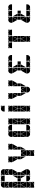

<svg xmlns="http://www.w3.org/2000/svg" viewBox="1738 -2434 785 4300"><g transform="rotate(-90 2130.0 -284.5)"><path d="M284 -657Q311 -657 330 -638Q349 -619 349 -592V-572H219V-592Q219 -618 238.5 -637.5Q258 -657 284 -657ZM142 -492Q169 -492 188 -473Q207 -454 207 -427V-407H77V-427Q77 -453 96.5 -472.5Q116 -492 142 -492ZM142 -657Q169 -657 188 -638Q207 -619 207 -592V-572H77V-592Q77 -618 96.5 -637.5Q116 -657 142 -657ZM426 -492Q453 -492 472 -473Q491 -454 491 -427V-407H361V-427Q361 -453 380.5 -472.5Q400 -492 426 -492ZM426 -657Q453 -657 472 -638Q491 -619 491 -592V-572H361V-592Q361 -618 380.5 -637.5Q400 -657 426 -657ZM426 -2Q400 -2 380.5 -21.5Q361 -41 361 -67V-87H491V-67Q491 -41 471.5 -21.5Q452 -2 426 -2ZM142 -2Q116 -2 96.5 -21.5Q77 -41 77 -67V-87H207V-67Q207 -41 187.5 -21.5Q168 -2 142 -2ZM284 -2Q258 -2 238.5 -21.5Q219 -41 219 -67V-87H349V-67Q349 -41 329.5 -21.5Q310 -2 284 -2ZM363 -92 426 -205 490 -92ZM79 -92 142 -205 206 -92ZM206 -402 142 -290 79 -402ZM490 -402 426 -290 363 -402ZM205 -567 149 -497H136L80 -567ZM489 -567 433 -497H420L364 -567ZM424 -212H361V-282H424ZM140 -212H77V-282H140ZM349 -212H287V-282H349ZM207 -212H145V-282H207ZM77 -287V-395L138 -287ZM361 -287V-395L422 -287ZM361 -207H422L361 -99ZM77 -207H138L77 -99ZM207 -287H147L207 -395ZM349 -207V-99L289 -207ZM349 -287H289L349 -395ZM207 -207V-99L147 -207ZM361 -497V-563L414 -497ZM77 -497V-563L130 -497ZM207 -497H155L207 -563ZM491 -497H439L491 -563ZM77 -42Q89 -14 117 -2H77ZM361 -42Q373 -14 401 -2H361ZM361 -492H401Q387 -487 377 -477Q367 -467 361 -453ZM310 -2Q324 -8 334 -18Q344 -28 349 -42V-2ZM361 -657H401Q387 -652 377 -642Q367 -632 361 -618ZM77 -492H117Q103 -487 93 -477Q83 -467 77 -453ZM168 -2Q182 -8 192 -18Q202 -28 207 -42V-2ZM219 -657H259Q245 -652 235 -642Q225 -632 219 -618ZM349 -657V-618Q339 -647 310 -657ZM491 -492V-453Q481 -482 452 -492ZM207 -492V-453Q197 -482 168 -492ZM207 -657V-618Q197 -647 168 -657ZM77 3H207Q207 23 198 39Q189 55 174.5 66Q160 77 141.5 82.5Q123 88 105 88H77ZM141 88Q163 81 181 67Q199 53 207 30V88ZM282 -212H219V-282H282Z M710 -492Q737 -492 756 -473Q775 -454 775 -427V-407H645V-427Q645 -453 664.5 -472.5Q684 -492 710 -492ZM994 -492Q1021 -492 1040 -473Q1059 -454 1059 -427V-407H929V-427Q929 -453 948.5 -472.5Q968 -492 994 -492ZM852 -2Q826 -2 806.5 -21.5Q787 -41 787 -67V-87H917V-67Q917 -41 897.5 -21.5Q878 -2 852 -2ZM789 -92 852 -205 916 -92ZM774 -402 710 -290 647 -402ZM1058 -402 994 -290 931 -402ZM992 -212H929V-282H992ZM775 -212H713V-282H775ZM929 -287V-395L990 -287ZM929 -207H990L929 -99ZM787 -207H848L787 -99ZM775 -287H715L775 -395ZM917 -207V-99L857 -207ZM775 -207V-99L715 -207ZM929 -492H969Q955 -487 945 -477Q935 -467 929 -453ZM645 -492H685Q671 -487 661 -477Q651 -467 645 -453ZM1059 -492V-453Q1049 -482 1020 -492ZM775 -492V-453Q765 -482 736 -492ZM787 3H917Q917 23 908 39Q899 55 884.5 66Q870 77 851.5 82.5Q833 88 815 88H787ZM851 88Q873 81 891 67Q909 53 917 30V88ZM787 -42Q799 -14 827 -2H787ZM878 -2Q892 -8 902 -18Q912 -28 917 -42V-2Z M1420 -492Q1447 -492 1466 -473Q1485 -454 1485 -427V-407H1355V-427Q1355 -453 1374.5 -472.5Q1394 -492 1420 -492ZM1278 -492Q1305 -492 1324 -473Q1343 -454 1343 -427V-407H1213V-427Q1213 -453 1232.5 -472.5Q1252 -492 1278 -492ZM1562 -492Q1589 -492 1608 -473Q1627 -454 1627 -427V-407H1497V-427Q1497 -453 1516.5 -472.5Q1536 -492 1562 -492ZM1562 -2Q1536 -2 1516.5 -21.5Q1497 -41 1497 -67V-87H1627V-67Q1627 -41 1607.5 -21.5Q1588 -2 1562 -2ZM1278 -2Q1252 -2 1232.5 -21.5Q1213 -41 1213 -67V-87H1343V-67Q1343 -41 1323.5 -21.5Q1304 -2 1278 -2ZM1420 -2Q1394 -2 1374.5 -21.5Q1355 -41 1355 -67V-87H1485V-67Q1485 -41 1465.5 -21.5Q1446 -2 1420 -2ZM1499 -92 1562 -205 1626 -92ZM1215 -92 1278 -205 1342 -92ZM1342 -402 1278 -290 1215 -402ZM1626 -402 1562 -290 1499 -402ZM1560 -212H1497V-282H1560ZM1276 -212H1213V-282H1276ZM1627 -212H1565V-282H1627ZM1343 -212H1281V-282H1343ZM1213 -287V-395L1274 -287ZM1497 -287V-395L1558 -287ZM1497 -207H1558L1497 -99ZM1213 -207H1274L1213 -99ZM1343 -287H1283L1343 -395ZM1627 -207V-99L1567 -207ZM1343 -207V-99L1283 -207ZM1627 -287H1567L1627 -395ZM1355 -42Q1367 -14 1395 -2H1355ZM1497 -42Q1509 -14 1537 -2H1497ZM1497 -492H1537Q1523 -487 1513 -477Q1503 -467 1497 -453ZM1304 -2Q1318 -8 1328 -18Q1338 -28 1343 -42V-2ZM1355 -492H1395Q1381 -487 1371 -477Q1361 -467 1355 -453ZM1588 -2Q1602 -8 1612 -18Q1622 -28 1627 -42V-2ZM1627 -492V-453Q1617 -482 1588 -492ZM1343 -492V-453Q1333 -482 1304 -492Z M1846 -492Q1873 -492 1892 -473Q1911 -454 1911 -427V-407H1781V-427Q1781 -453 1800.5 -472.5Q1820 -492 1846 -492ZM1846 -657Q1873 -657 1892 -638Q1911 -619 1911 -592V-572H1781V-592Q1781 -618 1800.5 -637.5Q1820 -657 1846 -657ZM1846 -2Q1820 -2 1800.5 -21.5Q1781 -41 1781 -67V-87H1911V-67Q1911 -41 1891.5 -21.5Q1872 -2 1846 -2ZM1783 -92 1846 -205 1910 -92ZM1910 -402 1846 -290 1783 -402ZM1844 -212H1781V-282H1844ZM1911 -212H1849V-282H1911ZM1781 -287V-395L1842 -287ZM1781 -207H1842L1781 -99ZM1911 -287H1851L1911 -395ZM1911 -207V-99L1851 -207ZM1781 -42Q1793 -14 1821 -2H1781ZM1781 -492H1821Q1807 -487 1797 -477Q1787 -467 1781 -453ZM1872 -2Q1886 -8 1896 -18Q1906 -28 1911 -42V-2ZM1911 -492V-453Q1901 -482 1872 -492ZM1911 -657V-618Q1901 -647 1872 -657Z M2130 -492Q2157 -492 2176 -473Q2195 -454 2195 -427V-407H2065V-427Q2065 -453 2084.5 -472.5Q2104 -492 2130 -492ZM2414 -492Q2441 -492 2460 -473Q2479 -454 2479 -427V-407H2349V-427Q2349 -453 2368.5 -472.5Q2388 -492 2414 -492ZM2272 -2Q2246 -2 2226.5 -21.5Q2207 -41 2207 -67V-87H2337V-67Q2337 -41 2317.5 -21.5Q2298 -2 2272 -2ZM2209 -92 2272 -205 2336 -92ZM2194 -402 2130 -290 2067 -402ZM2478 -402 2414 -290 2351 -402ZM2412 -212H2349V-282H2412ZM2195 -212H2133V-282H2195ZM2349 -287V-395L2410 -287ZM2349 -207H2410L2349 -99ZM2207 -207H2268L2207 -99ZM2195 -287H2135L2195 -395ZM2337 -207V-99L2277 -207ZM2195 -207V-99L2135 -207ZM2349 -492H2389Q2375 -487 2365 -477Q2355 -467 2349 -453ZM2065 -492H2105Q2091 -487 2081 -477Q2071 -467 2065 -453ZM2479 -492V-453Q2469 -482 2440 -492ZM2195 -492V-453Q2185 -482 2156 -492Z M2840 -492Q2867 -492 2886 -473Q2905 -454 2905 -427V-407H2775V-427Q2775 -453 2794.5 -472.5Q2814 -492 2840 -492ZM2698 -492Q2725 -492 2744 -473Q2763 -454 2763 -427V-407H2633V-427Q2633 -453 2652.5 -472.5Q2672 -492 2698 -492ZM2982 -492Q3009 -492 3028 -473Q3047 -454 3047 -427V-407H2917V-427Q2917 -453 2936.5 -472.5Q2956 -492 2982 -492ZM2982 -2Q2956 -2 2936.5 -21.5Q2917 -41 2917 -67V-87H3047V-67Q3047 -41 3027.5 -21.5Q3008 -2 2982 -2ZM2698 -2Q2672 -2 2652.5 -21.5Q2633 -41 2633 -67V-87H2763V-67Q2763 -41 2743.5 -21.5Q2724 -2 2698 -2ZM2840 -2Q2814 -2 2794.5 -21.5Q2775 -41 2775 -67V-87H2905V-67Q2905 -41 2885.5 -21.5Q2866 -2 2840 -2ZM2635 -92 2698 -205 2762 -92ZM2762 -402 2698 -290 2635 -402ZM2838 -212H2775V-282H2838ZM2905 -212H2843V-282H2905ZM2763 -212H2701V-282H2763ZM2763 -287H2703L2763 -395ZM2763 -207V-99L2703 -207ZM2775 -42Q2787 -14 2815 -2H2775ZM2917 -42Q2929 -14 2957 -2H2917ZM2917 -492H2957Q2943 -487 2933 -477Q2923 -467 2917 -453ZM2866 -2Q2880 -8 2890 -18Q2900 -28 2905 -42V-2ZM2724 -2Q2738 -8 2748 -18Q2758 -28 2763 -42V-2ZM2775 -492H2815Q2801 -487 2791 -477Q2781 -467 2775 -453ZM2905 -492V-453Q2895 -482 2866 -492ZM2763 -492V-453Q2753 -482 2724 -492ZM2775 -287V-395L2836 -287ZM2775 -207H2836L2775 -99Z M3408 -492Q3435 -492 3454 -473Q3473 -454 3473 -427V-407H3343V-427Q3343 -453 3362.5 -472.5Q3382 -492 3408 -492ZM3408 -2Q3382 -2 3362.5 -21.5Q3343 -41 3343 -67V-87H3473V-67Q3473 -41 3453.5 -21.5Q3434 -2 3408 -2ZM3345 -92 3408 -205 3472 -92ZM3472 -402 3408 -290 3345 -402ZM3406 -212H3343V-282H3406ZM3473 -212H3411V-282H3473ZM3343 -287V-395L3404 -287ZM3343 -207H3404L3343 -99ZM3473 -207V-99L3413 -207ZM3473 -287H3413L3473 -395ZM3343 -42Q3355 -14 3383 -2H3343ZM3434 -2Q3448 -8 3458 -18Q3468 -28 3473 -42V-2ZM3343 -492H3383Q3369 -487 3359 -477Q3349 -467 3343 -453ZM3473 -492V-453Q3463 -482 3434 -492ZM3266 -492Q3293 -492 3312 -473Q3331 -454 3331 -427V-407H3201V-427Q3201 -453 3220.5 -472.5Q3240 -492 3266 -492ZM3550 -492Q3577 -492 3596 -473Q3615 -454 3615 -427V-407H3485V-427Q3485 -453 3504.5 -472.5Q3524 -492 3550 -492ZM3485 -492H3525Q3511 -487 3501 -477Q3491 -467 3485 -453ZM3331 -492V-453Q3321 -482 3292 -492ZM3201 -492H3241Q3227 -487 3217 -477Q3207 -467 3201 -453ZM3615 -492V-453Q3605 -482 3576 -492Z M3976 -492Q4003 -492 4022 -473Q4041 -454 4041 -427V-407H3911V-427Q3911 -453 3930.5 -472.5Q3950 -492 3976 -492ZM3834 -492Q3861 -492 3880 -473Q3899 -454 3899 -427V-407H3769V-427Q3769 -453 3788.5 -472.5Q3808 -492 3834 -492ZM4118 -492Q4145 -492 4164 -473Q4183 -454 4183 -427V-407H4053V-427Q4053 -453 4072.5 -472.5Q4092 -492 4118 -492ZM4118 -2Q4092 -2 4072.5 -21.5Q4053 -41 4053 -67V-87H4183V-67Q4183 -41 4163.5 -21.5Q4144 -2 4118 -2ZM3834 -2Q3808 -2 3788.5 -21.5Q3769 -41 3769 -67V-87H3899V-67Q3899 -41 3879.5 -21.5Q3860 -2 3834 -2ZM3976 -2Q3950 -2 3930.5 -21.5Q3911 -41 3911 -67V-87H4041V-67Q4041 -41 4021.5 -21.5Q4002 -2 3976 -2ZM3771 -92 3834 -205 3898 -92ZM3898 -402 3834 -290 3771 -402ZM3974 -212H3911V-282H3974ZM4041 -212H3979V-282H4041ZM3899 -212H3837V-282H3899ZM3899 -287H3839L3899 -395ZM3899 -207V-99L3839 -207ZM3911 -42Q3923 -14 3951 -2H3911ZM4053 -42Q4065 -14 4093 -2H4053ZM4053 -492H4093Q4079 -487 4069 -477Q4059 -467 4053 -453ZM4002 -2Q4016 -8 4026 -18Q4036 -28 4041 -42V-2ZM3860 -2Q3874 -8 3884 -18Q3894 -28 3899 -42V-2ZM3911 -492H3951Q3937 -487 3927 -477Q3917 -467 3911 -453ZM4041 -492V-453Q4031 -482 4002 -492ZM3899 -492V-453Q3889 -482 3860 -492ZM3911 -287V-395L3972 -287ZM3911 -207H3972L3911 -99Z"/></g></svg>

Font: CAT DyFa
Style: Regular
Weight: 400
Designer: Peter Wiegel
Foundry: Peter Wiegel
Version: Version 1.001; ttfautohint (v1.3)